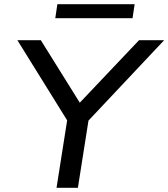

<svg xmlns="http://www.w3.org/2000/svg" viewBox="-20 -897 804 917"><path d="M250 0 307 -362 317 -296 63 -705H175L367 -397H352L644 -705H764L379 -296L409 -362L352 0ZM244 -810 254 -877H623L613 -810Z"/></svg>

Font: Nunito Sans 10pt SemiExpanded Medium
Style: Italic
Weight: 500
Width: 6
Italic angle: -9°
Designer: Vernon Adams
Foundry: Vernon Adams
Version: Version 3.101;gftools[0.9.27]